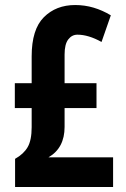

<svg xmlns="http://www.w3.org/2000/svg" viewBox="-20 -837 501 764"><path d="M279 -817Q317 -817 352.5 -806.5Q388 -796 421 -776L384 -670Q332 -699 288 -699Q266 -699 251.5 -680Q237 -661 237 -620V-506H364V-407H237V-332Q237 -248 173 -211H430V-93H40V-205Q74 -224 90 -251.5Q106 -279 106 -331V-407H39V-506H106V-613Q106 -720 154.5 -768.5Q203 -817 279 -817Z"/></svg>

Font: Noto Sans Kannada UI ExtraCondensed
Style: Bold
Weight: 700
Width: 2
Designer: Jelle Bosma - Monotype Design Team
Foundry: Monotype Imaging Inc.
Version: Version 2.005; ttfautohint (v1.8.4.7-5d5b)